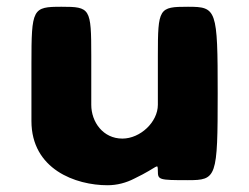

<svg xmlns="http://www.w3.org/2000/svg" viewBox="-20 -548 737 568"><path d="M536 -528C450 -528 447 -524 447 -383V-238C447 -187 395 -138 342 -138C285 -138 250 -187 250 -238V-383C250 -524 247 -528 162 -528C76 -528 73 -523 73 -359V-190C73 -47 204 0 298 0C326 0 353 -7 378 -20C451 -55 446 -68 447 -42C447 -16 450 -15 536 -15C621 -15 624 -22 624 -272C624 -521 621 -528 536 -528Z"/></svg>

Font: Hussar Print
Style: Bold
Weight: 700
Foundry: Cannot Into Space Fonts
Version: Version 2.00